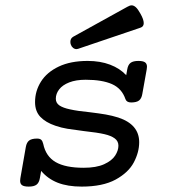

<svg xmlns="http://www.w3.org/2000/svg" viewBox="-20 -691 640 722"><path d="M475.1 -670.9Q482.9 -670.9 491 -663.6Q499 -656.2 508.3 -639.2Q520.5 -617.7 520.5 -604Q520.5 -590.8 508.3 -586.9L273.4 -507.3Q269.5 -506.3 267.6 -506.3Q260.7 -506.3 254.9 -511Q249 -515.6 246.6 -522.9Q244.6 -527.3 244.6 -533.7Q244.6 -546.9 255.9 -553.2L459 -665.5Q468.3 -670.9 475.1 -670.9ZM532.7 -439.9Q532.7 -437 531.7 -430.2L515.1 -337.4Q512.2 -320.3 502.7 -313Q493.2 -305.7 473.1 -305.7Q456.1 -305.7 451.7 -318.4Q438 -358.4 400.9 -374.8Q363.8 -391.1 302.2 -391.1Q265.6 -391.1 240.2 -381.1Q214.8 -371.1 202.4 -354.7Q189.9 -338.4 189.9 -319.8Q189.9 -303.7 203.6 -294.4Q217.3 -285.2 243.2 -279.8Q271.5 -273.4 317.4 -269Q353.5 -264.6 377.4 -260.5Q401.4 -256.3 424.8 -249Q503.4 -223.1 503.4 -156.2Q503.4 -118.7 483.2 -80.3Q462.9 -42 414.6 -15.6Q366.2 10.7 287.1 10.7Q234.4 10.7 197 -3.9Q159.7 -18.6 134.8 -48.3L129.9 -21Q127 -3.9 117.4 3.4Q107.9 10.7 87.9 10.7Q70.8 10.7 63.2 5.6Q55.7 0.5 55.7 -11.2Q55.7 -14.2 56.6 -21L77.1 -138.2Q80.1 -155.3 89.6 -162.6Q99.1 -169.9 119.6 -169.9Q129.9 -169.9 135 -165.3Q140.1 -160.6 142.6 -149.9Q152.3 -103 189.2 -81.5Q226.1 -60.1 294.4 -60.1Q342.3 -60.1 371.6 -73.5Q400.9 -86.9 413.1 -106Q425.3 -125 425.3 -143.1Q425.3 -160.2 411.6 -170.4Q397.9 -180.7 372.6 -186.5Q347.7 -192.4 294.9 -198.2Q255.9 -203.1 233.4 -206.8Q210.9 -210.4 188 -218.3Q151.9 -230.5 131.8 -251.5Q111.8 -272.5 111.8 -307.1Q111.8 -348.6 134 -384Q156.2 -419.4 200.9 -440.7Q245.6 -461.9 309.6 -461.9Q356.9 -461.9 394 -447.8Q431.2 -433.6 454.6 -408.2L458.5 -430.2Q461.4 -447.3 470.9 -454.6Q480.5 -461.9 500.5 -461.9Q517.6 -461.9 525.1 -456.8Q532.7 -451.7 532.7 -439.9Z"/></svg>

Font: Courier Prime
Style: Italic
Weight: 400
Italic angle: -10°
Designer: Alan Dague-Greene
Foundry: Quote-Unquote Apps
Version: Version 3.018